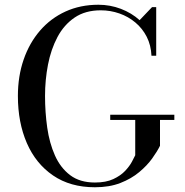

<svg xmlns="http://www.w3.org/2000/svg" viewBox="-20 -780 779 810"><path d="M445 -296H715.5V-274H655V-165Q643.5 -141.5 622 -111.5Q600.5 -81.5 567.2 -53.8Q534 -26 487.8 -8Q441.5 10 380.5 10Q276.5 10 203.8 -39.8Q131 -89.5 93.2 -176.5Q55.5 -263.5 55.5 -375Q55.5 -458.5 79.8 -528.8Q104 -599 149 -651Q194 -703 256.5 -731.5Q319 -760 395 -760Q444.5 -760 489.8 -742.8Q535 -725.5 569 -695L621.5 -750H639V-545H619Q617 -589.5 599 -624.8Q581 -660 551.2 -685Q521.5 -710 483.8 -723.2Q446 -736.5 405 -736.5Q340 -736.5 295 -706Q250 -675.5 222.5 -623.8Q195 -572 182.5 -507.5Q170 -443 170 -375Q170 -307 179.2 -241.8Q188.5 -176.5 211.8 -124.2Q235 -72 276 -41Q317 -10 380.5 -10Q427 -10 458 -24.5Q489 -39 508 -59.2Q527 -79.5 536.8 -98.2Q546.5 -117 550.5 -125V-274H445Z"/></svg>

Font: Bodoni Moda 11pt
Style: Regular
Weight: 400
Version: Version 2.004